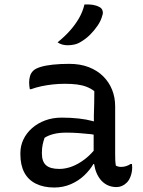

<svg xmlns="http://www.w3.org/2000/svg" viewBox="-20 -827 640 857"><path d="M494 -353V-139Q494 -124 494.5 -112.5Q495 -101 497 -88Q502 -85 508 -83.5Q514 -82 520 -82Q532 -82 543 -85.5Q554 -89 563 -95H569Q569 -91 569.5 -88Q570 -85 570 -80Q570 -60 563.5 -41.5Q557 -23 546.5 -12.5Q536 -2 524.5 3Q513 8 500 8Q476 8 457 -2Q438 -12 425 -30Q412 -48 405 -72Q402 -83 400 -95H397Q382 -69 356.5 -44.5Q331 -20 296.5 -5Q262 10 222 10Q175 10 140.5 -7Q106 -24 88.5 -57Q71 -90 71 -138V-144Q71 -176 84.5 -204.5Q98 -233 123 -255Q148 -277 181.5 -289.5Q215 -302 256 -302Q296 -302 331.5 -298Q367 -294 392 -287Q396 -286 399 -285Q399 -299 399 -312Q400 -342 400.5 -368Q401 -394 401 -420Q386 -432 366.5 -439.5Q347 -447 323.5 -450Q300 -453 270 -453Q241 -453 214.5 -450Q188 -447 164.5 -442Q141 -437 119 -429H113Q112 -435 111 -443Q110 -451 110 -458Q110 -474 114 -487.5Q118 -501 128 -511Q138 -521 160.5 -528Q183 -535 216 -538.5Q249 -542 289 -542Q339 -542 377 -527Q415 -512 441 -486Q467 -460 480.5 -426Q494 -392 494 -353ZM167 -142Q167 -106 185.5 -89.5Q204 -73 245 -73Q272 -73 300.5 -83.5Q329 -94 358 -116Q379 -132 398 -154V-226Q393 -227 387 -228Q359 -231 331.5 -233Q304 -235 277 -235Q244 -235 220 -229Q196 -223 179 -212Q174 -198 170.5 -182Q167 -166 167 -145ZM357 -807Q378 -808 394 -805.5Q410 -803 423 -796Q434 -791 437.5 -780Q441 -769 437 -759Q431 -735 416 -713Q401 -691 382.5 -672.5Q364 -654 342 -641Q328 -632 313 -628.5Q298 -625 282 -625Q270 -625 258.5 -628Q247 -631 237 -638Q269 -664 292.5 -690.5Q316 -717 332.5 -745.5Q349 -774 357 -807Z"/></svg>

Font: Code D Ace
Style: Regular
Weight: 400
Version: Version 1.085; ttfautohint (v1.8.4.7-5d5b);Nerd Fonts 3.0.2